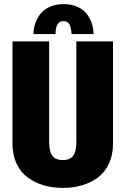

<svg xmlns="http://www.w3.org/2000/svg" viewBox="-20 -901 610 932"><path d="M142.5 -735.5Q142.5 -760.5 150.2 -784.8Q158 -809 174.2 -831.2Q190.5 -853.5 220.2 -867.2Q250 -881 289 -881Q328 -881 357.5 -867.2Q387 -853.5 403 -831.2Q419 -809 426.5 -784.8Q434 -760.5 434 -735.5H327Q327 -743 326.2 -750Q325.5 -757 322.2 -770Q319 -783 310.2 -790.8Q301.5 -798.5 288 -798.5Q249.5 -798.5 249.5 -735.5ZM285 11Q236 11 193.2 -1.2Q150.5 -13.5 115.8 -38.5Q81 -63.5 60.8 -106Q40.5 -148.5 40.5 -204V-700H218.5V-215Q218.5 -164.5 234.5 -144.2Q250.5 -124 285 -124Q319 -124 334.8 -144.2Q350.5 -164.5 350.5 -215.5V-700H528.5V-204Q528.5 -148.5 508.5 -106Q488.5 -63.5 454 -38.5Q419.5 -13.5 377 -1.2Q334.5 11 285 11Z"/></svg>

Font: League Mono Narrow ExtraBold
Style: Regular
Weight: 800
Width: 3
Designer: Tyler Finck
Foundry: The League of Moveable Type / Tyler Finck
Version: Version 2.210